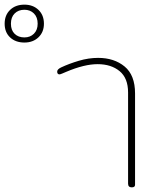

<svg xmlns="http://www.w3.org/2000/svg" viewBox="-221 -806 687 826"><path d="M-201 -704Q-201 -741 -177.5 -763.5Q-154 -786 -116 -786Q-79 -786 -55.5 -763.5Q-32 -741 -32 -704Q-32 -668 -55.5 -645.5Q-79 -623 -116 -623Q-154 -623 -177.5 -645Q-201 -667 -201 -704ZM-59 -704Q-59 -732 -75 -748Q-91 -764 -116 -764Q-142 -764 -158 -748Q-174 -732 -174 -704Q-174 -676 -158 -660.5Q-142 -645 -116 -645Q-91 -645 -75 -661Q-59 -677 -59 -704ZM330 -16V-408Q330 -470 293.5 -500Q257 -530 199 -530Q142 -530 64 -497Q57 -494 47.5 -490Q38 -486 35 -486Q25 -486 25 -498Q25 -508 42 -516Q76 -532 118 -544.5Q160 -557 201 -557Q270 -557 315 -520Q360 -483 360 -404V-11Q360 0 346 0Q330 0 330 -16Z"/></svg>

Font: Maitree ExtraLight
Style: Regular
Weight: 275
Designer: CadsonDemak Team
Foundry: CadsonDemak
Version: Version 1.003